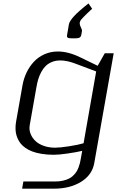

<svg xmlns="http://www.w3.org/2000/svg" viewBox="-20 -895 707 1123"><path d="M468.8 -57.1 542.5 -477.1 423.3 -522Q373 -541.5 332.5 -541.5Q305.7 -541.5 283.7 -532.5Q261.7 -523.4 247.1 -509Q232.4 -494.6 221.2 -473.6Q210 -452.6 203.6 -431.4Q197.3 -410.2 192.9 -384.3L153.8 -162.6Q152.3 -154.8 152.3 -147Q152.3 -125.5 161.9 -105.2Q171.4 -85 189.5 -68.4Q207.5 -51.8 237.1 -41.5Q266.6 -31.2 302.2 -31.2Q331.5 -31.2 385 -39.6Q438.5 -47.9 468.8 -57.1ZM645 -583.5 531.2 59.6Q519 128.4 454.1 168.5Q389.2 208.5 295.9 208.5H109.4L116.7 166.5H303.2Q328.1 166.5 348.9 161.6Q369.6 156.7 384 149.4Q398.4 142.1 409.9 130.4Q421.4 118.7 428 107.9Q434.6 97.2 439.9 82.8Q445.3 68.4 447.5 58.6Q449.7 48.8 452.1 35.6L460.9 -12.7Q425.8 -4.4 375 2.9Q324.2 10.3 294.9 10.3Q255.9 10.3 223.4 4.9Q190.9 -0.5 168.2 -9.3Q145.5 -18.1 127.9 -30.5Q110.4 -43 99.9 -56.6Q89.4 -70.3 82.5 -86.4Q75.7 -102.5 73.2 -116.9Q70.8 -131.3 70.8 -146.5Q70.8 -163.6 73.7 -181.2L111.8 -397Q118.7 -436 135.5 -470.9Q152.3 -505.9 177.7 -533.4Q203.1 -561 239.5 -577.4Q275.9 -593.8 318.4 -593.8Q379.4 -593.8 449.7 -559.6L551.3 -510.3L592.8 -583.5ZM372.6 -691.9 383.3 -754.4Q387.2 -771.5 411.6 -798.8Q436 -826.2 497.6 -875L519 -843.8Q486.8 -814.5 470 -796.9Q453.1 -779.3 450.4 -774.2Q447.8 -769 446.3 -762.7Q445.8 -759.8 446.3 -757.3Q446.3 -748.5 452.9 -735.4Q459.5 -722.2 459.5 -716.8Q459.5 -715.3 459.5 -713.9L455.6 -691.9Q454.6 -686.5 453.6 -684.1Q452.6 -681.6 449.2 -678Q445.8 -674.3 438.7 -672.6Q431.6 -670.9 420.4 -670.9H399.9Q383.3 -670.9 377.4 -673.8Q371.6 -676.8 371.6 -683.1Q371.6 -685.5 372.6 -691.9Z"/></svg>

Font: Resagnicto
Style: Italic
Weight: 500
Italic angle: -10°
Version: Version 0.999